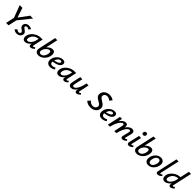

<svg xmlns="http://www.w3.org/2000/svg" viewBox="782 -3202 5700 5700"><g transform="rotate(45 3631.5 -352.0)"><path d="M372 -268 313 0H210L269 -272L123 -658H237L337 -351L565 -658H685Z M524 -43 584 -104Q598 -88 620.5 -76.5Q643 -65 667 -65Q695 -65 713 -81.5Q731 -98 731 -121Q731 -138 718.5 -151Q706 -164 678 -184Q640 -210 620 -233.5Q600 -257 600 -293Q600 -354 643.5 -389.5Q687 -425 753 -425Q810 -425 866 -393L814 -325Q802 -340 782.5 -348.5Q763 -357 742 -357Q715 -357 698 -343Q681 -329 681 -310Q681 -295 694 -282.5Q707 -270 733 -252Q773 -224 795 -199.5Q817 -175 817 -136Q817 -124 814 -109Q802 -59 759 -26.5Q716 6 653 6Q579 6 524 -43Z M1362 -62Q1325 -27 1296 -10.5Q1267 6 1238 6Q1209 6 1192.5 -8.5Q1176 -23 1176 -53Q1176 -69 1180 -85L1184 -104Q1146 -52 1098 -23Q1050 6 1003 6Q952 6 924 -25.5Q896 -57 896 -107Q896 -126 901 -149Q915 -221 966.5 -282.5Q1018 -344 1094.5 -381Q1171 -418 1258 -418H1327L1261 -111Q1259 -97 1259 -93Q1259 -69 1277 -69Q1297 -69 1333 -100ZM1213 -278 1227 -346Q1134 -341 1071.5 -287Q1009 -233 993 -149Q991 -139 991 -123Q991 -96 1004 -83Q1017 -70 1039 -70Q1074 -70 1110 -99.5Q1146 -129 1174 -177.5Q1202 -226 1213 -278Z M1850 -307Q1850 -274 1841 -238Q1824 -169 1782 -113Q1740 -57 1683 -25Q1626 7 1565 7Q1503 7 1468 -26.5Q1433 -60 1433 -114Q1433 -133 1437 -150L1559 -711H1649L1564 -329Q1605 -373 1653.5 -399Q1702 -425 1748 -425Q1799 -425 1824.5 -392.5Q1850 -360 1850 -307ZM1750 -278Q1750 -343 1701 -343Q1671 -343 1635.5 -320Q1600 -297 1571 -259Q1542 -221 1531 -179L1527 -163Q1523 -143 1523 -134Q1523 -102 1542 -84.5Q1561 -67 1593 -67Q1642 -67 1682 -106.5Q1722 -146 1740 -212Q1750 -249 1750 -278Z M2277 -345Q2277 -334 2274 -320Q2247 -195 1997 -163Q1996 -157 1996 -146Q1996 -66 2077 -66Q2102 -66 2130.5 -73.5Q2159 -81 2184 -97L2216 -49Q2181 -23 2139.5 -8.5Q2098 6 2056 6Q1986 6 1945.5 -33Q1905 -72 1905 -139Q1905 -164 1911 -192Q1924 -254 1963.5 -307.5Q2003 -361 2059 -393Q2115 -425 2177 -425Q2228 -425 2252.5 -403Q2277 -381 2277 -345ZM2191 -324Q2191 -339 2181 -349Q2171 -359 2146 -359Q2099 -359 2062.5 -319Q2026 -279 2009 -220Q2085 -234 2134 -259.5Q2183 -285 2190 -315Q2191 -318 2191 -324Z M2770 -62Q2733 -27 2704 -10.5Q2675 6 2646 6Q2617 6 2600.5 -8.5Q2584 -23 2584 -53Q2584 -69 2588 -85L2592 -104Q2554 -52 2506 -23Q2458 6 2411 6Q2360 6 2332 -25.5Q2304 -57 2304 -107Q2304 -126 2309 -149Q2323 -221 2374.5 -282.5Q2426 -344 2502.5 -381Q2579 -418 2666 -418H2735L2669 -111Q2667 -97 2667 -93Q2667 -69 2685 -69Q2705 -69 2741 -100ZM2621 -278 2635 -346Q2542 -341 2479.5 -287Q2417 -233 2401 -149Q2399 -139 2399 -123Q2399 -96 2412 -83Q2425 -70 2447 -70Q2482 -70 2518 -99.5Q2554 -129 2582 -177.5Q2610 -226 2621 -278Z M3286 -63Q3220 6 3159 6Q3134 6 3119.5 -9.5Q3105 -25 3105 -54Q3105 -63 3109 -85L3117 -121Q3039 6 2938 6Q2897 6 2868 -17Q2839 -40 2839 -94Q2839 -117 2847 -152L2905 -418H2994L2937 -162Q2931 -132 2931 -118Q2931 -71 2971 -71Q3007 -71 3043.5 -108Q3080 -145 3113.5 -222.5Q3147 -300 3170 -418H3254L3189 -111Q3186 -99 3186 -90Q3186 -71 3204 -71Q3214 -71 3226 -78Q3238 -85 3257 -100Z M3792 -295Q3748 -320 3722 -339Q3696 -358 3677.5 -387Q3659 -416 3659 -455Q3659 -479 3664 -498Q3683 -578 3748.5 -621.5Q3814 -665 3897 -665Q3945 -665 3992 -650.5Q4039 -636 4071 -609L4007 -531Q3983 -557 3945 -571.5Q3907 -586 3873 -586Q3837 -586 3812 -570.5Q3787 -555 3774 -531.5Q3761 -508 3761 -486Q3761 -454 3785.5 -430.5Q3810 -407 3861 -376Q3905 -348 3932 -327.5Q3959 -307 3978 -275.5Q3997 -244 3997 -203Q3997 -179 3992 -159Q3973 -78 3905 -35.5Q3837 7 3746 7Q3682 7 3631.5 -14Q3581 -35 3549 -68L3622 -151Q3647 -115 3688 -93.5Q3729 -72 3773 -72Q3812 -72 3840 -89.5Q3868 -107 3882.5 -133Q3897 -159 3897 -183Q3897 -208 3883 -227Q3869 -246 3849 -260Q3829 -274 3792 -295Z M4448 -345Q4448 -334 4445 -320Q4418 -195 4168 -163Q4167 -157 4167 -146Q4167 -66 4248 -66Q4273 -66 4301.5 -73.5Q4330 -81 4355 -97L4387 -49Q4352 -23 4310.5 -8.5Q4269 6 4227 6Q4157 6 4116.5 -33Q4076 -72 4076 -139Q4076 -164 4082 -192Q4095 -254 4134.5 -307.5Q4174 -361 4230 -393Q4286 -425 4348 -425Q4399 -425 4423.5 -403Q4448 -381 4448 -345ZM4362 -324Q4362 -339 4352 -349Q4342 -359 4317 -359Q4270 -359 4233.5 -319Q4197 -279 4180 -220Q4256 -234 4305 -259.5Q4354 -285 4361 -315Q4362 -318 4362 -324Z M5224 -63Q5155 6 5093 6Q5064 6 5047 -8.5Q5030 -23 5030 -52Q5030 -65 5035 -85L5082 -278Q5086 -293 5086 -306Q5086 -347 5049 -347Q5014 -347 4974 -305.5Q4934 -264 4898.5 -185Q4863 -106 4839 0H4752L4811 -279Q4814 -294 4814 -306Q4814 -347 4780 -347Q4744 -347 4703 -301.5Q4662 -256 4627 -179.5Q4592 -103 4572 -16L4569 0H4483L4574 -418H4658L4632 -294Q4674 -357 4722.5 -391Q4771 -425 4822 -425Q4859 -425 4879 -402Q4899 -379 4899 -339Q4899 -322 4894 -295Q4938 -358 4988.5 -391.5Q5039 -425 5086 -425Q5127 -425 5153 -404Q5179 -383 5179 -338Q5179 -314 5172 -287L5126 -111Q5123 -99 5123 -91Q5123 -71 5141 -71Q5151 -71 5163 -78Q5175 -85 5194 -100Z M5293 -54Q5293 -71 5297 -87L5374 -418H5461L5390 -111Q5387 -99 5387 -91Q5387 -71 5405 -71Q5415 -71 5427 -78Q5439 -85 5458 -100L5488 -63Q5419 6 5357 6Q5328 6 5310.5 -9Q5293 -24 5293 -54ZM5387 -573Q5387 -603 5406.5 -624Q5426 -645 5456 -645Q5482 -645 5497 -629.5Q5512 -614 5512 -590Q5512 -559 5492 -539.5Q5472 -520 5443 -520Q5417 -520 5402 -534.5Q5387 -549 5387 -573Z M5980 -307Q5980 -274 5971 -238Q5954 -169 5912 -113Q5870 -57 5813 -25Q5756 7 5695 7Q5633 7 5598 -26.5Q5563 -60 5563 -114Q5563 -133 5567 -150L5689 -711H5779L5694 -329Q5735 -373 5783.5 -399Q5832 -425 5878 -425Q5929 -425 5954.5 -392.5Q5980 -360 5980 -307ZM5880 -278Q5880 -343 5831 -343Q5801 -343 5765.5 -320Q5730 -297 5701 -259Q5672 -221 5661 -179L5657 -163Q5653 -143 5653 -134Q5653 -102 5672 -84.5Q5691 -67 5723 -67Q5772 -67 5812 -106.5Q5852 -146 5870 -212Q5880 -249 5880 -278Z M6035 -139Q6035 -165 6041 -192Q6053 -255 6089.5 -308.5Q6126 -362 6179 -393.5Q6232 -425 6292 -425Q6359 -425 6397 -386Q6435 -347 6435 -281Q6435 -257 6429 -228Q6416 -165 6380 -111.5Q6344 -58 6291 -26Q6238 6 6177 6Q6109 6 6072 -33.5Q6035 -73 6035 -139ZM6335 -222Q6339 -243 6339 -266Q6339 -307 6322 -330Q6305 -353 6271 -353Q6223 -353 6185.5 -310.5Q6148 -268 6135 -198Q6130 -171 6130 -153Q6130 -112 6148 -89Q6166 -66 6200 -66Q6250 -66 6286 -111.5Q6322 -157 6335 -222Z M6510 -54Q6510 -70 6514 -85L6651 -711H6739L6607 -111Q6604 -99 6604 -91Q6604 -71 6622 -71Q6632 -71 6644 -78Q6656 -85 6675 -100L6705 -63Q6636 6 6574 6Q6510 6 6510 -54Z M7198 -100 7228 -63Q7194 -29 7160.5 -11.5Q7127 6 7101 6Q7074 6 7060.5 -10.5Q7047 -27 7047 -56Q7047 -76 7051 -93L7054 -108Q7014 -54 6964 -24Q6914 6 6865 6Q6814 6 6784.5 -25.5Q6755 -57 6755 -111Q6755 -132 6759 -151Q6772 -223 6823 -284.5Q6874 -346 6949.5 -383.5Q7025 -421 7109 -421L7173 -711H7263L7130 -111Q7127 -101 7127 -92Q7127 -71 7146 -71Q7165 -71 7198 -100ZM7080 -278 7094 -349H7093Q7029 -349 6977.5 -323Q6926 -297 6894 -252Q6862 -207 6853 -151Q6851 -135 6851 -127Q6851 -70 6901 -70Q6938 -70 6975.5 -100.5Q7013 -131 7041 -179.5Q7069 -228 7080 -278Z"/></g></svg>

Font: Ysabeau Semibold
Style: Italic
Weight: 600
Italic angle: -12°
Designer: Christian Thalmann (Catharsis Fonts)
Version: Version 0.003